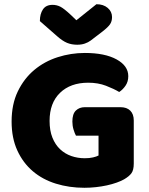

<svg xmlns="http://www.w3.org/2000/svg" viewBox="-20 -874 704 910"><path d="M614 -99Q614 -68 603 -53Q592 -38 568 -24Q554 -16 533 -8.5Q512 -1 487 4.5Q462 10 434.5 13Q407 16 380 16Q308 16 245 -3.5Q182 -23 135.5 -62.5Q89 -102 62 -161Q35 -220 35 -298Q35 -380 64.5 -441Q94 -502 142.5 -542.5Q191 -583 253.5 -603Q316 -623 382 -623Q477 -623 532.5 -592.5Q588 -562 588 -513Q588 -487 575 -468Q562 -449 545 -438Q520 -453 482.5 -467.5Q445 -482 398 -482Q314 -482 264.5 -434Q215 -386 215 -301Q215 -255 228.5 -221.5Q242 -188 265 -166.5Q288 -145 318 -134.5Q348 -124 382 -124Q404 -124 421 -128Q438 -132 447 -137V-231H340Q334 -242 328.5 -260Q323 -278 323 -298Q323 -334 339.5 -350Q356 -366 382 -366H551Q581 -366 597.5 -349.5Q614 -333 614 -303ZM342 -778 437 -854Q470 -854 490.5 -836.5Q511 -819 511 -793Q511 -773 501.5 -759Q492 -745 465 -724L410 -682Q398 -673 382 -667.5Q366 -662 346 -662Q319 -662 297.5 -671Q276 -680 250 -703L169 -774Q169 -808 183.5 -829.5Q198 -851 229 -851Q249 -851 266.5 -842Q284 -833 316 -803Z"/></svg>

Font: Baloo
Style: Regular
Weight: 400
Designer: Sarang Kulkarni and Ek Type
Foundry: Ek Type
Version: Version 1.443;PS 1.000;hotconv 16.6.51;makeotf.lib2.5.65220;